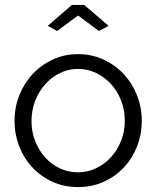

<svg xmlns="http://www.w3.org/2000/svg" viewBox="-20 -750 635 780"><path d="M174 -645 272 -730H322L421 -645L382 -624L297 -687L212 -624ZM297 10Q240 10 193 -11.5Q146 -33 111.5 -70Q77 -107 58 -156Q39 -205 39 -259Q39 -314 58.5 -363Q78 -412 112.5 -449Q147 -486 194 -508Q241 -530 297 -530Q353 -530 400.5 -508Q448 -486 482.5 -449Q517 -412 536.5 -363Q556 -314 556 -259Q556 -205 537 -156Q518 -107 483.5 -70Q449 -33 401.5 -11.5Q354 10 297 10ZM108 -258Q108 -214 123 -176.5Q138 -139 163.5 -110.5Q189 -82 223.5 -66Q258 -50 297 -50Q336 -50 370.5 -66.5Q405 -83 431 -111.5Q457 -140 472 -178Q487 -216 487 -260Q487 -303 472 -341.5Q457 -380 431 -408.5Q405 -437 370.5 -453.5Q336 -470 297 -470Q258 -470 224 -453.5Q190 -437 164 -408Q138 -379 123 -340.5Q108 -302 108 -258Z"/></svg>

Font: Oxford Sans
Style: Regular
Weight: 400
Designer: Matt McInerney, Pablo Impallari, Rodrigo Fuenzalida
Foundry: Matt McInerney, Pablo Impallari, Rodrigo Fuenzalida
Version: Version 3.000g; ttfautohint (v1.5) -l 8 -r 28 -G 28 -x 14 -D